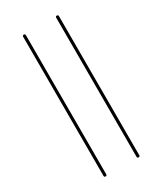

<svg xmlns="http://www.w3.org/2000/svg" viewBox="-250 -899 1022 1208"><g transform="rotate(-30 261.0 -295.0)"><path d="M371 210V-800Q371 -810 381 -810Q391 -810 391 -800V210Q391 220 381 220Q371 220 371 210ZM131 210V-800Q131 -810 141 -810Q151 -810 151 -800V210Q151 220 141 220Q131 220 131 210Z"/></g></svg>

Font: Rounded Mplus 1c Thin
Style: Regular
Weight: 250
Version: Version 1.059.20150529